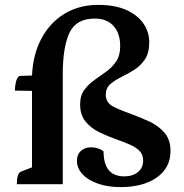

<svg xmlns="http://www.w3.org/2000/svg" viewBox="-20 -754 752 786"><path d="M473 12Q422 12 381.5 -2Q341 -16 318 -40.5Q295 -65 295 -96Q295 -122 311.5 -136.5Q328 -151 353 -151Q367 -151 381 -146.5Q395 -142 404 -134Q404 -32 489 -32Q523 -32 544.5 -49.5Q566 -67 566 -97Q566 -122 550.5 -137Q535 -152 509.5 -163Q484 -174 455 -184Q421 -196 387 -212.5Q353 -229 330.5 -256Q308 -283 308 -327Q308 -363 325 -386Q342 -409 366 -426Q390 -443 414.5 -460.5Q439 -478 455.5 -502.5Q472 -527 472 -565Q472 -618 444.5 -648Q417 -678 368 -678Q292 -678 264.5 -620Q237 -562 237 -451V0H49Q49 -44 65 -51L111 -69V-382L41 -383Q41 -402 45.5 -419.5Q50 -437 59 -443L111 -445Q115 -532 150 -597Q185 -662 244.5 -698Q304 -734 382 -734Q452 -734 498.5 -712.5Q545 -691 568 -656.5Q591 -622 591 -581Q591 -537 573 -510.5Q555 -484 528.5 -467.5Q502 -451 475.5 -438Q449 -425 431 -409Q413 -393 413 -366Q413 -333 445 -317Q477 -301 520 -286Q556 -273 592.5 -256Q629 -239 653.5 -210.5Q678 -182 678 -136Q678 -67 622 -27.5Q566 12 473 12Z"/></svg>

Font: Petrona
Style: Bold
Weight: 700
Designer: Ringo R. Seeber
Foundry: Ringo R. Seeber
Version: Version 2.001; ttfautohint (v1.8.3)